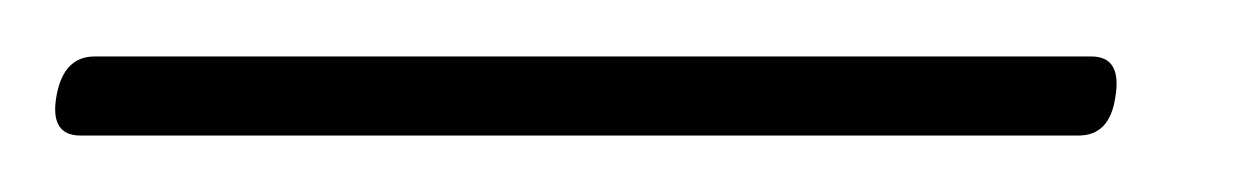

<svg xmlns="http://www.w3.org/2000/svg" viewBox="-57 44 440 68"><path d="M-37 78Q-34.5 64 -23.5 64H329.5Q340.5 64 338 78.5Q336 92 325 92H-28.5Q-39.5 92 -37 78Z"/></svg>

Font: Fraunces 144pt S050 Light
Style: Italic
Weight: 300
Italic angle: -16°
Version: Version 1.000; ttfautohint (v1.8.3)